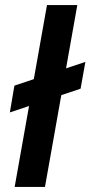

<svg xmlns="http://www.w3.org/2000/svg" viewBox="-20 -740 358 760"><path d="M19 -295 37 -401 318 -495 299 -389ZM38 0 166 -720H286L158 0Z"/></svg>

Font: DM Sans 18pt SemiBold
Style: Italic
Weight: 600
Italic angle: -10°
Designer: Colophon Foundry, Jonny Pinhorn
Foundry: Colophon Foundry
Version: Version 4.004;gftools[0.9.30]